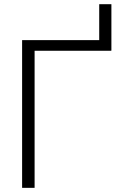

<svg xmlns="http://www.w3.org/2000/svg" viewBox="-20 -904 588 924"><path d="M516.1 -660.6H515.1V-659.7H146.5V0H86.4V-710.9H457.5V-883.8H516.1Z"/></svg>

Font: RobotoInd Light
Style: Regular
Weight: 300
Designer: Google
Version: Version 2.001151; 2014